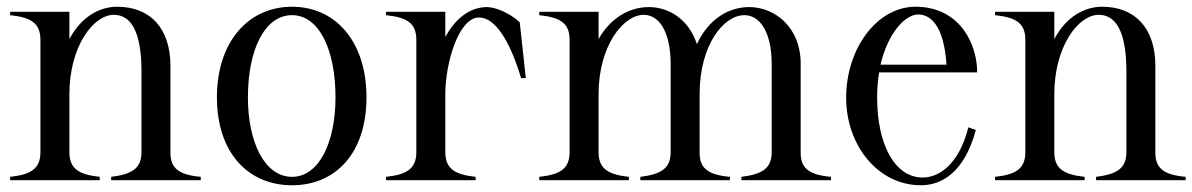

<svg xmlns="http://www.w3.org/2000/svg" viewBox="-20 -535 3540 570"><path d="M486 -84V-339C486 -451 426 -515 328 -515C275 -515 221 -485 186 -419V-500H10V-490C76 -483 100 -464 100 -416V-84C100 -36 75 -17 10 -10V0H276V-10C211 -17 186 -36 186 -84V-255C186 -397 257 -491 318 -491C369 -491 400 -441 400 -323V-84C400 -37 375 -18 310 -10V0H576V-10C510 -16 485 -36 486 -84Z M847 15C976 15 1068 -80 1068 -246C1068 -412 976 -515 847 -515C718 -515 624 -412 624 -246C624 -80 718 15 847 15ZM847 -10C766 -10 716 -112 716 -246C716 -388 766 -490 847 -490C927 -490 976 -388 976 -246C976 -112 927 -10 847 -10Z M1302 -84V-255C1302 -349 1342 -483 1402 -483C1460 -483 1503 -384 1527 -303H1541L1523 -469C1495 -495 1452 -514 1426 -514C1373 -514 1331 -478 1302 -425V-500H1126V-490C1192 -483 1216 -464 1216 -416V-84C1216 -36 1191 -17 1126 -10V0H1392V-10C1327 -17 1302 -36 1302 -84Z M1581 -10V0H1847V-10C1782 -17 1757 -36 1757 -84V-255C1757 -400 1831 -491 1891 -491C1934 -491 1971 -446 1971 -343V-84C1971 -37 1946 -18 1881 -10V0H2147V-10C2081 -16 2056 -36 2057 -84V-255C2057 -403 2129 -490 2190 -490C2233 -490 2271 -445 2271 -343V-84C2271 -37 2246 -18 2181 -10V0H2447V-10C2381 -16 2356 -36 2357 -84V-347C2357 -452 2282 -514 2204 -514C2145 -514 2084 -480 2049 -404C2025 -477 1967 -514 1906 -514C1850 -514 1793 -483 1757 -419V-500H1581V-490C1647 -483 1671 -464 1671 -416V-84C1671 -36 1646 -17 1581 -10Z M2714 15C2772 15 2842 -19 2877 -149L2855 -157C2826 -45 2767 -8 2719 -8C2638 -8 2584 -103 2584 -246C2584 -273 2586 -297 2590 -320H2881C2881 -405 2829 -515 2698 -515C2583 -515 2492 -390 2492 -245C2492 -104 2586 15 2714 15ZM2594 -343C2616 -437 2667 -492 2706 -492C2743 -492 2782 -459 2790 -343Z M3410 -84V-339C3410 -451 3350 -515 3252 -515C3199 -515 3145 -485 3110 -419V-500H2934V-490C3000 -483 3024 -464 3024 -416V-84C3024 -36 2999 -17 2934 -10V0H3200V-10C3135 -17 3110 -36 3110 -84V-255C3110 -397 3181 -491 3242 -491C3293 -491 3324 -441 3324 -323V-84C3324 -37 3299 -18 3234 -10V0H3500V-10C3434 -16 3409 -36 3410 -84Z"/></svg>

Font: Sprat Condesed
Style: Regular
Weight: 400
Width: 3
Designer: Ethan Nakache
Foundry: Collletttivo
Version: Version 2.000;Glyphs 3.2 (3217)